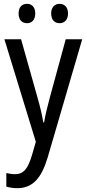

<svg xmlns="http://www.w3.org/2000/svg" viewBox="-20 -742 452 1002"><path d="M77 -672C77 -637 96 -621 121 -621C145 -621 164 -637 164 -672C164 -706 145 -722 121 -722C96 -722 77 -706 77 -672ZM247 -672C247 -637 266 -621 291 -621C315 -621 335 -637 335 -672C335 -706 315 -722 291 -722C267 -722 247 -706 247 -672ZM3 -537 167 -2 147 67C126 138 104 167 58 167C43 167 26 164 13 161V232C31 237 49 240 70 240C152 240 197 186 229 79L409 -537H323L240 -233C227 -185 216 -139 210 -103H206C199 -146 188 -190 176 -232L90 -537Z"/></svg>

Font: Noto Sans Sinhala UI Condensed
Style: Regular
Weight: 400
Width: 3
Designer: Jelle Bosma - Monotype Design Team
Foundry: Monotype Imaging Inc.
Version: Version 2.006